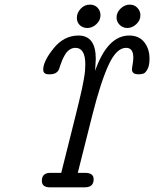

<svg xmlns="http://www.w3.org/2000/svg" viewBox="-20 -802 660 822"><path d="M159.2 -27.8Q159.2 -62 195.8 -62H242.2Q257.3 -121.1 274.2 -189.5Q291 -257.8 299.6 -291Q308.1 -324.2 317.6 -364Q327.1 -403.8 331.1 -422.4Q335 -440.9 338.9 -462.9Q342.8 -484.9 344 -498.5Q345.2 -512.2 345.2 -526.9Q345.2 -596.7 303.2 -597.2Q289.1 -597.2 277.6 -589.1Q266.1 -581.1 258.5 -568.1Q251 -555.2 246.1 -543.7Q241.2 -532.2 237.1 -519.5Q232.9 -506.8 232.9 -505.9Q223.1 -483.9 193.8 -483.9H189Q165 -483.9 165 -503.9Q165 -540 209.5 -595Q253.9 -649.9 315.9 -649.9Q390.1 -649.9 390.1 -549.8L387.2 -499Q440.4 -649.9 533.2 -649.9Q575.2 -649.9 597.7 -621.3Q620.1 -592.8 620.1 -550.8Q620.1 -522 611.6 -506.1Q603 -490.2 594.5 -487.1Q585.9 -483.9 573.2 -483.9Q545.4 -483.9 544.9 -503.9Q544.9 -509.8 547.9 -526.9Q550.8 -543.9 550.8 -555.2Q550.8 -597.2 520 -597.2Q479 -597.2 445.6 -525.6Q412.1 -454.1 376 -312L313 -62H344.2Q381.3 -62 380.9 -34.2Q380.9 0 342.8 0H193.8Q159.2 0 159.2 -27.8ZM309.1 -726.1Q309.1 -747.1 325.4 -764.6Q341.8 -782.2 365.2 -782.2Q385.3 -782.2 397.7 -769Q410.2 -755.9 410.2 -736.8Q410.2 -714.8 392.6 -698.5Q375 -682.1 354 -682.1Q335 -682.1 322 -694.1Q309.1 -706.1 309.1 -726.1ZM479 -727.1Q479 -749 496.6 -765.6Q514.2 -782.2 535.2 -782.2Q555.2 -782.2 568.1 -768.6Q581.1 -754.9 581.1 -736.8Q581.1 -714.8 563.5 -698.5Q545.9 -682.1 524.9 -682.1Q505.9 -682.1 492.4 -695.6Q479 -709 479 -727.1Z"/></svg>

Font: CMU Typewriter Text
Style: Italic
Weight: 500
Italic angle: -14.04°
Version: Version 0.7.0